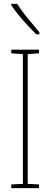

<svg xmlns="http://www.w3.org/2000/svg" viewBox="-20 -970 259 990"><path d="M181 0H38V-19L98 -22V-691L38 -695V-714H181V-695L123 -691V-22L181 -19ZM69 -950Q95 -909 124.5 -874Q154 -839 183 -804V-793H167Q148 -812 124 -837.5Q100 -863 77.5 -890.5Q55 -918 38 -943V-950Z"/></svg>

Font: Noto Sans Lao Looped ExtraCondensed Thin
Style: Regular
Weight: 100
Width: 2
Designer: Mark Frömberg, Ben Mitchell
Foundry: The Fontpad Ltd
Version: Version 1.002; ttfautohint (v1.8.4.7-5d5b)